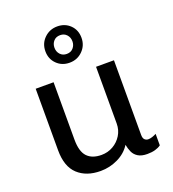

<svg xmlns="http://www.w3.org/2000/svg" viewBox="-142 -887 905 1005"><g transform="rotate(-20 310.5 -384.5)"><path d="M247.2 10Q168.2 10 121 -33.6Q73.8 -77.2 73.8 -168.2V-511H173.5V-191.5Q173.5 -125 200.8 -96.2Q228 -67.5 280 -67.5Q315.2 -67.5 344.8 -84.4Q374.2 -101.2 392.1 -130.2Q410 -159.2 410 -194.8V-511H509.8V-95.2Q509.8 -76.5 518.1 -68.6Q526.5 -60.8 537.5 -60.8Q548.5 -60.8 560.6 -64.9Q572.8 -69 583 -74.5V-10.5Q570 -0.8 550.9 4.6Q531.8 10 507 10Q475 10 455.8 -1.9Q436.5 -13.8 427.8 -33.2Q419 -52.8 415.2 -74.5Q390 -34.5 344 -12.2Q298 10 247.2 10ZM288 -578.2Q245.5 -578.2 217 -606.5Q188.5 -634.8 188.5 -677.4Q188.5 -721 218.4 -750.1Q248.2 -779.2 291 -779.2Q333.5 -779.2 362 -751.4Q390.5 -723.5 390.5 -679.9Q390.5 -637.2 361 -607.8Q331.5 -578.2 288 -578.2ZM289.5 -626.5Q312.8 -626.5 326.1 -642Q339.5 -657.5 339.5 -678.5Q339.5 -701 325.6 -716Q311.8 -731 289.5 -731Q266.2 -731 252.9 -715.8Q239.5 -700.7 239.5 -679Q239.5 -656.5 253.4 -641.5Q267.2 -626.5 289.5 -626.5Z"/></g></svg>

Font: Chivo Medium
Style: Regular
Weight: 500
Designer: Hector Gatti
Foundry: Omnibus-Type
Version: Version 2.002